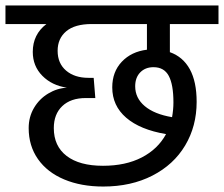

<svg xmlns="http://www.w3.org/2000/svg" viewBox="-40 -709 820 703"><path d="M582 -621V-518Q630 -501 655 -455.5Q680 -410 680 -336Q680 -247 638 -176.5Q596 -106 518 -66Q440 -26 338 -26Q257 -26 195 -52Q133 -78 99 -126.5Q65 -175 65 -240Q65 -281 84.5 -314Q104 -347 136.5 -366.5Q169 -386 205 -388Q150 -396 115 -431.5Q80 -467 80 -519Q80 -583 130 -621H-20V-689H760V-621ZM498 -621H296Q234 -621 202.5 -594.5Q171 -568 171 -523Q171 -477 202 -450.5Q233 -424 284 -424H303L309 -350H274Q219 -350 188 -320.5Q157 -291 157 -240Q157 -174 204 -138Q251 -102 337 -102Q420 -102 479 -132.5Q538 -163 568 -218Q473 -234 422 -278Q371 -322 371 -389Q371 -446 406 -483Q441 -520 498 -527ZM595 -334Q595 -399 578 -431Q561 -463 522 -463Q492 -463 473.5 -444Q455 -425 455 -393Q455 -350 490 -320.5Q525 -291 590 -280Q595 -308 595 -334Z"/></svg>

Font: FiraGOUPP
Style: Medium
Weight: 400
Designer: bBox Type
Foundry: bBox Type GmbH
Version: Version 1.001